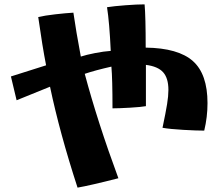

<svg xmlns="http://www.w3.org/2000/svg" viewBox="-20 -820 1000 879"><path d="M209 -423 56 -361 30 -470 191 -521Q174 -608 155 -742Q185 -749 233 -754.5Q281 -760 316 -762Q328 -678 350 -561Q374 -569 415 -577Q456 -585 487 -587Q481 -717 470 -787Q502 -792 555 -796Q608 -800 642 -800Q647 -743 647 -602Q796 -600 863 -540.5Q930 -481 930 -348Q930 -284 915 -222Q879 -222 818.5 -225.5Q758 -229 724 -235Q739 -306 745 -343.5Q751 -381 751 -408Q751 -462 727 -489Q703 -516 648 -523V-334Q627 -330 575.5 -327Q524 -324 495 -324Q495 -460 490 -515Q415 -498 368 -482Q427 -261 522 -4Q393 29 335 39Q253 -213 209 -423Z"/></svg>

Font: Otomanopee One
Style: Regular
Weight: 400
Designer: Das Ende der Wildnis
Foundry: Gutenberg Labo
Version: Version 3.005